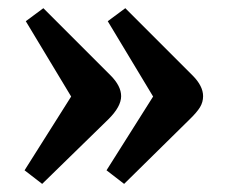

<svg xmlns="http://www.w3.org/2000/svg" viewBox="-20 -500 556 469"><path d="M83 -50.8 40 -84 153.8 -264.2 43 -448.2 85.9 -480 250 -315.9Q275.9 -290 275.9 -265.1Q275.9 -239.7 245.1 -209ZM283.2 -50.8 240.2 -84 354 -264.2 243.2 -448.2 286.1 -480 450.2 -315.9Q476.1 -290 476.1 -265.1Q476.1 -250.5 468.5 -238Q460.9 -225.6 443.8 -209Z"/></svg>

Font: Literata Book SemiBold
Style: Regular
Weight: 600
Designer: Latin by Veronika Burian and Jose Scaglione. Greek by Irene Vlachou. Cyrillic by Vera Evstafieva
Foundry: TypeTogether
Version: Version 2.003;PS 002.003;hotconv 1.0.88;makeotf.lib2.5.64775